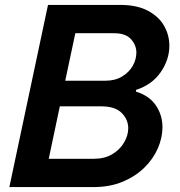

<svg xmlns="http://www.w3.org/2000/svg" viewBox="-20 -760 733 780"><path d="M18 0 175 -740H469Q537 -740 581.5 -716Q626 -692 647 -654.5Q668 -617 668 -574Q668 -518 633 -467Q598 -416 533 -395L532 -388Q587 -371 613.5 -331.5Q640 -292 640 -243Q640 -201 621.5 -158Q603 -115 567 -79.5Q531 -44 479 -22Q427 0 359 0ZM444 -625H286L245 -432H407Q448 -432 476.5 -449.5Q505 -467 519.5 -493Q534 -519 534 -546Q534 -577 512 -601Q490 -625 444 -625ZM391 -328H223L178 -115H362Q405 -115 436 -133.5Q467 -152 484 -181Q501 -210 501 -239Q501 -274 474.5 -301Q448 -328 391 -328Z"/></svg>

Font: Be Vietnam Pro SemiBold
Style: Italic
Weight: 600
Italic angle: -12°
Designer: Lam Bao, Tony Le, Vietanh Nguyen
Foundry: Yellow Type Foundry
Version: Version 1.002; ttfautohint (v1.8.3)